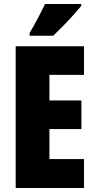

<svg xmlns="http://www.w3.org/2000/svg" viewBox="-20 -947 483 967"><path d="M403 0H59V-714H403V-570H229V-441H390V-297H229V-146H403ZM389 -917Q375 -900 351.5 -873.5Q328 -847 300.5 -819Q273 -791 248 -767H129V-781Q153 -821 172 -857.5Q191 -894 207 -927H389Z"/></svg>

Font: Noto Sans Tamil ExtraCondensed Black
Style: Regular
Weight: 900
Width: 2
Designer: Jelle Bosma - Monotype Design Team
Foundry: Monotype Imaging Inc.
Version: Version 2.004; ttfautohint (v1.8.4.7-5d5b)